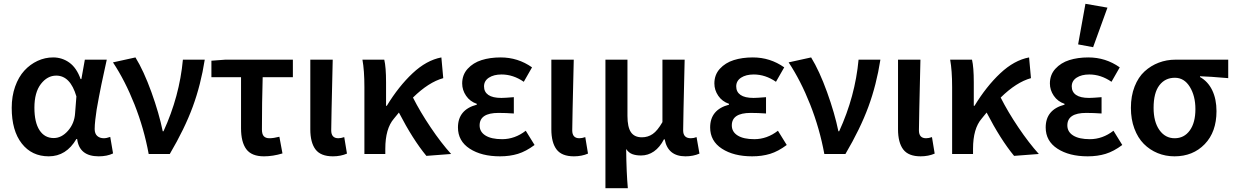

<svg xmlns="http://www.w3.org/2000/svg" viewBox="-20 -802 6429 1000"><path d="M233.9 12.2Q145.5 12.2 93.3 -54.7Q41 -121.6 41 -240.2Q41 -300.8 58.8 -351.1Q76.7 -401.4 106.7 -434.1Q136.7 -466.8 175.5 -484.9Q214.4 -502.9 256.8 -502.9Q303.7 -502.9 341.3 -475.8Q378.9 -448.7 399.9 -390.1H403.8L421.9 -491.2H536.1Q533.2 -477.5 522.7 -429.7Q512.2 -381.8 507.8 -360.4Q503.4 -338.9 495.4 -297.4Q487.3 -255.9 483.4 -231.4Q479.5 -207 476.3 -178.2Q473.1 -149.4 473.1 -129.9Q473.1 -106 486.3 -94Q499.5 -82 521 -82Q534.7 -82 554.2 -88.9L568.8 -2.9Q537.6 12.2 494.1 12.2Q393.1 12.2 381.8 -78.1H377.9Q325.2 12.2 233.9 12.2ZM259.8 -83Q300.8 -83 334.2 -121.1Q367.7 -159.2 371.1 -211.9L377.9 -299.8Q346.2 -408.2 272.9 -408.2Q226.6 -408.2 192.9 -364.5Q159.2 -320.8 159.2 -241.2Q159.2 -164.6 185.8 -123.8Q212.4 -83 259.8 -83Z M754.4 0Q730 -132.8 680.7 -257.6Q631.3 -382.3 568.4 -477.1L685.5 -502.9Q728.5 -433.1 768.6 -322.3Q808.6 -211.4 827.6 -118.2H831.5Q915 -300.3 932.6 -491.2H1046.4Q1025.9 -360.4 983.9 -246.1Q941.9 -131.8 864.3 0Z M1355 12.2Q1290.5 12.2 1262.9 -24.9Q1235.4 -62 1235.4 -133.8V-399.9H1081.1V-485.8L1153.3 -491.2H1505.4V-399.9H1348.1Q1344.2 -269 1344.2 -127.9Q1344.2 -103 1354 -92.5Q1363.8 -82 1383.3 -82Q1404.8 -82 1435.1 -89.8L1451.2 -2.9Q1400.9 12.2 1355 12.2Z M1713.9 12.2Q1650.4 12.2 1623.3 -23.7Q1596.2 -59.6 1596.2 -128.9V-491.2H1712.9Q1705.1 -163.1 1705.1 -123Q1705.1 -82 1742.2 -82Q1756.3 -82 1772.9 -87.9L1787.1 -2Q1754.4 12.2 1713.9 12.2Z M2200.7 9.8Q2130.4 -75.2 2057.6 -215.8Q2054.7 -211.9 2045.7 -201.2Q2036.6 -190.4 2031.7 -184.1Q1986.8 -132.3 1986.8 -26.9V0H1877.9V-348.1Q1877.9 -435.5 1867.7 -491.2H1981.4Q1990.7 -452.1 1990.7 -373V-251H1994.6Q2056.2 -352.1 2128.7 -420.2Q2201.2 -488.3 2278.8 -502.9L2288.6 -395Q2212.4 -374 2130.9 -293.9Q2168 -220.2 2222.9 -138.7Q2277.8 -57.1 2329.6 0Z M2584 12.2Q2487.8 12.2 2426.5 -27.6Q2365.2 -67.4 2365.2 -138.2Q2365.2 -231 2463.4 -256.8V-261.2Q2427.7 -273.4 2407.5 -303.2Q2387.2 -333 2387.2 -367.2Q2387.2 -412.6 2415.8 -443.8Q2444.3 -475.1 2488.3 -489Q2532.2 -502.9 2587.4 -502.9Q2677.7 -502.9 2751 -451.2L2708 -376Q2652.8 -414.1 2592.3 -414.1Q2551.8 -414.1 2526.4 -397.5Q2501 -380.9 2501 -352.1Q2501 -323.2 2523.4 -307.6Q2545.9 -292 2591.3 -292Q2608.4 -292 2656.2 -295.9V-210.9Q2614.3 -213.9 2576.2 -213.9Q2478 -213.9 2478 -148.9Q2478 -115.2 2508.5 -96.2Q2539.1 -77.1 2595.2 -77.1Q2661.6 -77.1 2718.3 -121.1L2764.2 -46.9Q2719.7 -13.7 2677.5 -0.7Q2635.3 12.2 2584 12.2Z M2969.2 12.2Q2905.8 12.2 2878.7 -23.7Q2851.6 -59.6 2851.6 -128.9V-491.2H2968.3Q2960.4 -163.1 2960.4 -123Q2960.4 -82 2997.6 -82Q3011.7 -82 3028.3 -87.9L3042.5 -2Q3009.8 12.2 2969.2 12.2Z M3133.3 178.2V-491.2H3248V-198.2Q3248 -140.1 3266.1 -113.5Q3284.2 -86.9 3323.2 -86.9Q3354.5 -86.9 3379.4 -104Q3404.3 -121.1 3430.2 -166V-491.2H3545.9Q3538.1 -163.1 3538.1 -123Q3538.1 -82 3578.1 -82Q3593.3 -82 3607.9 -87.9L3623 -2Q3590.3 12.2 3550.3 12.2Q3458.5 12.2 3441.9 -76.2H3438Q3416.5 -34.7 3386 -13.4Q3355.5 7.8 3318.8 7.8Q3292 7.8 3273.2 0.7Q3254.4 -6.3 3241.2 -25.9Q3242.7 99.6 3250 178.2Z M3897.5 12.2Q3801.3 12.2 3740 -27.6Q3678.7 -67.4 3678.7 -138.2Q3678.7 -231 3776.9 -256.8V-261.2Q3741.2 -273.4 3720.9 -303.2Q3700.7 -333 3700.7 -367.2Q3700.7 -412.6 3729.2 -443.8Q3757.8 -475.1 3801.8 -489Q3845.7 -502.9 3900.9 -502.9Q3991.2 -502.9 4064.5 -451.2L4021.5 -376Q3966.3 -414.1 3905.8 -414.1Q3865.2 -414.1 3839.8 -397.5Q3814.5 -380.9 3814.5 -352.1Q3814.5 -323.2 3836.9 -307.6Q3859.4 -292 3904.8 -292Q3921.9 -292 3969.7 -295.9V-210.9Q3927.7 -213.9 3889.6 -213.9Q3791.5 -213.9 3791.5 -148.9Q3791.5 -115.2 3822 -96.2Q3852.5 -77.1 3908.7 -77.1Q3975.1 -77.1 4031.7 -121.1L4077.6 -46.9Q4033.2 -13.7 3991 -0.7Q3948.7 12.2 3897.5 12.2Z M4273.4 0Q4249 -132.8 4199.7 -257.6Q4150.4 -382.3 4087.4 -477.1L4204.6 -502.9Q4247.6 -433.1 4287.6 -322.3Q4327.6 -211.4 4346.7 -118.2H4350.6Q4434.1 -300.3 4451.7 -491.2H4565.4Q4544.9 -360.4 4502.9 -246.1Q4460.9 -131.8 4383.3 0Z M4774.9 12.2Q4711.4 12.2 4684.3 -23.7Q4657.2 -59.6 4657.2 -128.9V-491.2H4773.9Q4766.1 -163.1 4766.1 -123Q4766.1 -82 4803.2 -82Q4817.4 -82 4834 -87.9L4848.1 -2Q4815.4 12.2 4774.9 12.2Z M5261.7 9.8Q5191.4 -75.2 5118.7 -215.8Q5115.7 -211.9 5106.7 -201.2Q5097.7 -190.4 5092.8 -184.1Q5047.9 -132.3 5047.9 -26.9V0H4939V-348.1Q4939 -435.5 4928.7 -491.2H5042.5Q5051.8 -452.1 5051.8 -373V-251H5055.7Q5117.2 -352.1 5189.7 -420.2Q5262.2 -488.3 5339.8 -502.9L5349.6 -395Q5273.4 -374 5191.9 -293.9Q5229 -220.2 5283.9 -138.7Q5338.9 -57.1 5390.6 0Z M5645 12.2Q5548.8 12.2 5487.5 -27.6Q5426.3 -67.4 5426.3 -138.2Q5426.3 -231 5524.4 -256.8V-261.2Q5488.8 -273.4 5468.5 -303.2Q5448.2 -333 5448.2 -367.2Q5448.2 -412.6 5476.8 -443.8Q5505.4 -475.1 5549.3 -489Q5593.3 -502.9 5648.4 -502.9Q5738.8 -502.9 5812 -451.2L5769 -376Q5713.9 -414.1 5653.3 -414.1Q5612.8 -414.1 5587.4 -397.5Q5562 -380.9 5562 -352.1Q5562 -323.2 5584.5 -307.6Q5606.9 -292 5652.3 -292Q5669.4 -292 5717.3 -295.9V-210.9Q5675.3 -213.9 5637.2 -213.9Q5539.1 -213.9 5539.1 -148.9Q5539.1 -115.2 5569.6 -96.2Q5600.1 -77.1 5656.2 -77.1Q5722.7 -77.1 5779.3 -121.1L5825.2 -46.9Q5780.8 -13.7 5738.5 -0.7Q5696.3 12.2 5645 12.2ZM5595.2 -570.8 5633.3 -782.2 5748 -762.2 5673.3 -556.2Z M6097.2 12.2Q6050.3 12.2 6009.3 -4.6Q5968.3 -21.5 5937.3 -52.7Q5906.2 -84 5888.2 -132.3Q5870.1 -180.7 5870.1 -240.2Q5870.1 -302.2 5889.4 -351.3Q5908.7 -400.4 5941.4 -430.2Q5974.1 -460 6015.1 -475.6Q6056.2 -491.2 6102.1 -491.2H6377V-395Q6276.4 -403.8 6230 -404.8V-400.9Q6271.5 -377.9 6293.7 -331.8Q6315.9 -285.6 6315.9 -223.1Q6315.9 -114.7 6254.6 -51.3Q6193.4 12.2 6097.2 12.2ZM6206.1 -233.9Q6206.1 -302.2 6177 -349.6Q6147.9 -397 6099.1 -397Q6048.3 -397 6018.3 -357.7Q5988.3 -318.4 5988.3 -240.2Q5988.3 -167.5 6018.6 -124.8Q6048.8 -82 6098.1 -82Q6147.5 -82 6176.8 -122.6Q6206.1 -163.1 6206.1 -233.9Z"/></svg>

Font: Toshiba Sans Medium
Style: Regular
Weight: 500
Designer: Paul D. Hunt
Foundry: Toshiba Corporation
Version: Version 2.020;PS 2.0;hotconv 1.0.86;makeotf.lib2.5.63406